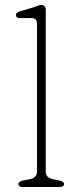

<svg xmlns="http://www.w3.org/2000/svg" viewBox="-20 -746 315 766"><path d="M162.5 -706V-61Q162.5 -36.5 191.5 -31L216.5 -26Q235.5 -22 235.5 -12Q235.5 0 218.5 0H70.5Q53.5 0 53.5 -12Q53.5 -22 72.5 -26L98.5 -31Q127.5 -36.5 127.5 -61V-650Q127.5 -674 106.5 -674H59.5Q43.5 -674 43.5 -686Q43.5 -696 59.5 -701L114.5 -717Q122 -719.5 130.5 -722.8Q139 -726 143.5 -726Q162.5 -726 162.5 -706Z"/></svg>

Font: Fraunces 9pt S100 Thin
Style: Regular
Weight: 100
Version: Version 1.000; ttfautohint (v1.8.3)